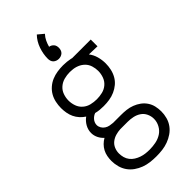

<svg xmlns="http://www.w3.org/2000/svg" viewBox="-303 -821 1105 1105"><g transform="rotate(-45 250.0 -268.5)"><path d="M250 223Q225 223 200.5 220Q176 217 153 208.5Q130 200 109.5 185.5Q89 171 75 151Q61 131 54.5 106.5Q48 82 48 58Q48 40 51.5 21.5Q55 3 63.5 -13Q72 -29 85 -42Q98 -55 114 -64Q98 -78 88.5 -97.5Q79 -117 79 -138Q79 -164 92 -187Q105 -210 126 -225Q109 -236 95.5 -251Q82 -266 73.5 -284Q65 -302 61.5 -322Q58 -342 58 -362Q58 -385 63 -408.5Q68 -432 79.5 -452Q91 -472 109 -487.5Q127 -503 148.5 -512Q170 -521 193.5 -524.5Q217 -528 240 -528Q255 -528 270 -526.5Q285 -525 299 -522L307 -520H458V-465L390 -467Q407 -445 414.5 -417.5Q422 -390 422 -362Q422 -339 417 -316Q412 -293 400.5 -272.5Q389 -252 371 -237Q353 -222 331.5 -212.5Q310 -203 286.5 -199.5Q263 -196 240 -196Q224 -196 208.5 -197.5Q193 -199 177 -203Q168 -200 160.5 -194.5Q153 -189 147 -182Q141 -175 137.5 -166Q134 -157 134 -148Q134 -135 141 -123Q148 -111 159.5 -103.5Q171 -96 184 -93.5Q197 -91 210 -90H274Q296 -90 318 -87.5Q340 -85 361 -77Q382 -69 400 -56Q418 -43 430.5 -24.5Q443 -6 448 15.5Q453 37 453 60Q453 84 446.5 108Q440 132 425.5 152Q411 172 390.5 186Q370 200 347 208.5Q324 217 299.5 220Q275 223 250 223ZM240 -252Q263 -252 286 -257.5Q309 -263 327 -278.5Q345 -294 353 -316.5Q361 -339 361 -362Q361 -383 354.5 -404Q348 -425 333 -440Q318 -455 298 -463Q278 -471 257 -472L240 -473Q217 -473 194 -467Q171 -461 153 -445.5Q135 -430 127 -407.5Q119 -385 119 -362Q119 -339 127 -316.5Q135 -294 153 -278.5Q171 -263 194 -257.5Q217 -252 240 -252ZM250 168Q275 168 300.5 163Q326 158 347 144.5Q368 131 380.5 108Q393 85 393 60Q393 38 383.5 18Q374 -2 356 -14Q338 -26 316.5 -30.5Q295 -35 274 -35H213Q194 -34 175 -28.5Q156 -23 140.5 -11Q125 1 117 19.5Q109 38 109 58Q109 75 113.5 91.5Q118 108 128.5 121.5Q139 135 153.5 144Q168 153 184 158.5Q200 164 216.5 166Q233 168 250 168ZM250 -571Q241 -571 232.5 -574Q224 -577 217.5 -583Q211 -589 208 -598Q205 -607 205 -616Q205 -655 218.5 -693.5Q232 -732 259 -760L295 -730Q281 -715 272.5 -697Q264 -679 259 -660Q267 -659 274 -655Q281 -651 286 -645Q291 -639 293 -631.5Q295 -624 295 -616Q295 -607 292 -598Q289 -589 282.5 -583Q276 -577 267.5 -574Q259 -571 250 -571Z"/></g></svg>

Font: Iosevka SS18 Light
Style: Regular
Weight: 300
Monospace: yes
Designer: Belleve Invis
Foundry: Belleve Invis
Version: Version 25.1.1; ttfautohint (v1.8.4)